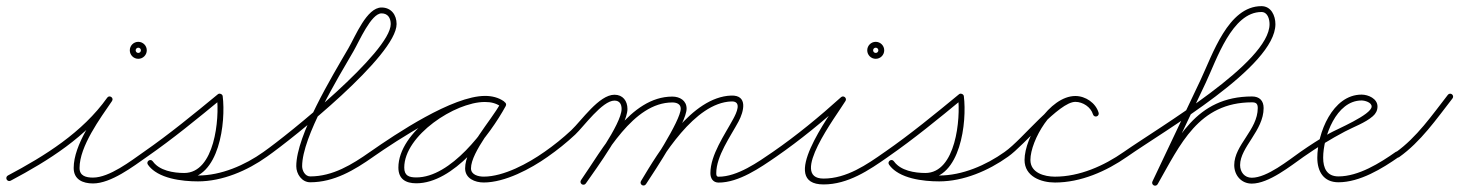

<svg xmlns="http://www.w3.org/2000/svg" viewBox="-30 -577 4727 622"><path d="M-8.4 4.5C-5.9 9.1 -0.2 10.9 4.5 8.4C127.3 -56.8 250.8 -134.2 332.7 -249.5C336.4 -254.6 334.3 -259.9 330.3 -262.7C326.4 -265.4 320.7 -265.5 317.2 -260.4C276.5 -200.9 208.7 -108.3 208.7 -32.8C208.7 4.6 238.2 17.3 271.3 17.3C329.6 17.3 401.1 -37.5 446.4 -69.2C450.7 -72.2 451.8 -78.2 448.8 -82.4C445.8 -86.7 439.8 -87.8 435.6 -84.8C435.6 -84.8 435.6 -84.8 435.6 -84.8C394.3 -55.9 324.5 -1.7 271.3 -1.7C249 -1.7 227.7 -6.8 227.7 -32.8C227.7 -103.4 294.9 -194.1 332.8 -249.6C336.4 -254.8 334.3 -260.1 330.4 -262.8C326.6 -265.5 320.9 -265.6 317.3 -260.5C237.1 -147.8 115.7 -72.2 -4.5 -8.4C-9.1 -5.9 -10.9 -0.2 -8.4 4.5ZM426.5 -414C426.5 -409.3 422.7 -405.5 418 -405.5C413.3 -405.5 409.5 -409.3 409.5 -414C409.5 -418.7 413.3 -422.5 418 -422.5C422.7 -422.5 426.5 -418.7 426.5 -414ZM390.5 -414C390.5 -398.8 402.8 -386.5 418 -386.5C433.2 -386.5 445.5 -398.8 445.5 -414C445.5 -429.2 433.2 -441.5 418 -441.5C402.8 -441.5 390.5 -429.2 390.5 -414Z M433.2 -71.6C436.2 -67.3 442.1 -66.2 446.4 -69.2C529.9 -127.1 609.7 -192.6 688 -257.1C690.6 -259.2 686.5 -262.4 681.9 -264.2C677.3 -266 672.2 -266.5 672.6 -263.3C681.5 -193 665.7 -16.6 566.8 -16.6C532.2 -16.6 486.1 -24.1 464.8 -54.5C461.1 -59.6 455.4 -59.5 451.5 -56.8C447.7 -54 445.6 -48.7 449.2 -43.5C481.2 2 560.6 10.6 611.5 10.6C690.2 10.6 771.1 -24 834.5 -69.3C838.8 -72.3 839.8 -78.3 836.7 -82.5C833.7 -86.8 827.7 -87.8 823.5 -84.7C763.3 -41.8 686.2 -8.4 611.5 -8.4C567.8 -8.4 492.4 -15.1 464.8 -54.5C461.1 -59.6 455.4 -59.5 451.5 -56.8C447.7 -54 445.6 -48.7 449.2 -43.5C474.5 -7.6 525.5 2.4 566.8 2.4C681 2.4 702 -182.3 691.4 -265.7C691 -268.9 688.4 -271.5 685.3 -272.7C682.2 -274 678.5 -273.9 676 -271.8C598 -207.6 518.6 -142.4 435.6 -84.8C431.3 -81.8 430.2 -75.9 433.2 -71.6Z M821.2 -71.6C824.2 -67.3 830.2 -66.2 834.4 -69.2C919.9 -129 1254.8 -397.2 1254.8 -499.1C1254.8 -528.9 1237.2 -552.7 1206 -552.7C1158.1 -552.7 1121.8 -460.3 1098.8 -420.8C1046.4 -330.6 929.8 -138.9 929.8 -38.6C929.8 -13.4 947.7 13.5 975 13.5C1052.3 13.5 1118.2 -26.1 1179.5 -69.2C1183.8 -72.3 1184.8 -78.2 1181.8 -82.5C1178.7 -86.8 1172.8 -87.8 1168.5 -84.8C1168.5 -84.8 1168.5 -84.8 1168.5 -84.8C1110.7 -44 1048 -5.5 975 -5.5C958.4 -5.5 948.8 -24.1 948.8 -38.6C948.8 -133.7 1065.1 -325.1 1115.2 -411.2C1133.6 -442.9 1172.3 -533.7 1206 -533.7C1226.7 -533.7 1235.8 -518.3 1235.8 -499.1C1235.8 -408.5 901.9 -139.6 823.6 -84.8C819.3 -81.8 818.2 -75.8 821.2 -71.6Z M1166.2 -71.6C1169.2 -67.3 1175.1 -66.2 1179.4 -69.2C1256 -122.6 1446.7 -247.3 1541.6 -247.3C1559 -247.3 1577.1 -243.5 1591.5 -233.3C1596.4 -229.8 1601.6 -232.2 1604.2 -236.3C1606.9 -240.5 1607 -246.2 1601.8 -249.2C1581.2 -261.1 1564.7 -265.6 1540.3 -265.6C1433.5 -265.6 1260.6 -149 1260.6 -34.2C1260.6 3.1 1284.3 16.8 1318.7 16.8C1438.7 16.8 1556.5 -138.8 1608.3 -233.4C1611.4 -239 1608.7 -244.1 1604.6 -246.3C1600.4 -248.6 1594.7 -248.1 1591.7 -242.6C1558.9 -182.7 1476.8 -97.6 1476.8 -31.6C1476.8 1.3 1508.8 14.2 1537 14.2C1606.2 14.2 1689.3 -30.2 1744.5 -69.2C1748.8 -72.3 1749.8 -78.2 1746.8 -82.5C1743.7 -86.8 1737.8 -87.8 1733.5 -84.8C1733.5 -84.8 1733.5 -84.8 1733.5 -84.8C1681.7 -48.2 1602 -4.8 1537 -4.8C1520.1 -4.8 1495.8 -10.4 1495.8 -31.6C1495.8 -84.5 1579.5 -180.8 1608.3 -233.4C1611.4 -239 1608.7 -244 1604.6 -246.3C1600.4 -248.6 1594.7 -248.1 1591.7 -242.6C1543.8 -155 1430.2 -2.2 1318.7 -2.2C1294.8 -2.2 1279.6 -7.8 1279.6 -34.2C1279.6 -138.1 1444.4 -246.6 1540.3 -246.6C1561.4 -246.6 1574.7 -242.9 1592.2 -232.8C1597.5 -229.8 1602.5 -232 1605 -235.9C1607.5 -239.7 1607.4 -245.2 1602.5 -248.7C1584.9 -261.3 1563 -266.3 1541.6 -266.3C1435.9 -266.3 1252.9 -143.6 1168.6 -84.8C1164.3 -81.8 1163.2 -75.9 1166.2 -71.6Z M1731.2 -71.6C1734.2 -67.3 1740.1 -66.2 1744.4 -69.2C1775.7 -91 1805.5 -114.9 1833.4 -141C1860.5 -166.3 1921 -251.1 1960.6 -251.1C1977.3 -251.1 1983.7 -239.4 1983.7 -224C1983.7 -175.4 1882.4 -36.8 1852.2 6.6C1849.2 10.9 1850.3 16.8 1854.6 19.8C1858.9 22.8 1864.8 21.7 1867.8 17.4C1901.4 -30.7 2002.7 -168.4 2002.7 -224C2002.7 -249.9 1987.9 -270.1 1960.6 -270.1C1910.6 -270.1 1854 -186.4 1820.4 -154.8C1793.2 -129.4 1764.1 -106.1 1733.6 -84.8C1729.3 -81.8 1728.2 -75.9 1731.2 -71.6ZM1854.6 19.8C1858.9 22.8 1864.8 21.7 1867.8 17.4C1932.6 -75.6 2020.8 -245.1 2148.1 -245.1C2161.2 -245.1 2175.3 -240.4 2175.3 -225.1C2175.3 -186.1 2073.8 -32.1 2047 8.8C2044.2 13.2 2045.4 19.1 2049.8 22C2054.2 24.8 2060.1 23.6 2063 19.2C2063 19.2 2063 19.2 2063 19.2C2092.8 -26.5 2194.3 -178.9 2194.3 -225.1C2194.3 -251.4 2172 -264.1 2148.1 -264.1C2011.2 -264.1 1921.4 -92.8 1852.2 6.6C1849.2 10.9 1850.3 16.8 1854.6 19.8ZM2049.8 22.7C2054.3 25.4 2060.1 23.9 2062.8 19.4C2116 -69.9 2220 -244.1 2339.3 -248.4C2375 -249.7 2355.2 -209.9 2345.8 -192.5C2317.9 -140.5 2271.4 -75.6 2271.4 -16.1C2271.4 0.6 2279.7 14.5 2298 14.5C2363.6 14.5 2432.7 -33.6 2484.4 -69.2C2488.7 -72.1 2489.8 -78.1 2486.8 -82.4C2483.9 -86.7 2477.9 -87.8 2473.6 -84.8C2425.7 -51.9 2359 -4.5 2298 -4.5C2290.9 -4.5 2290.4 -10 2290.4 -16.1C2290.4 -71.5 2336.4 -134.7 2362.6 -183.5C2379.6 -215.2 2393.9 -269.3 2338.7 -267.4C2210.4 -262.8 2104.1 -86.9 2046.5 9.7C2043.8 14.2 2045.3 20 2049.8 22.7Z M2484.4 -69.2C2484.4 -69.2 2484.4 -69.2 2484.4 -69.2C2561.8 -122.6 2637.5 -185 2707.4 -247.9C2711.4 -251.6 2709.2 -256.9 2705.3 -260.2C2701.4 -263.4 2695.8 -264.6 2692.9 -260C2657.2 -202 2489.3 20.5 2638 20.5C2717.1 20.5 2785.2 -25.4 2847.5 -69.2C2851.8 -72.3 2852.8 -78.2 2849.8 -82.5C2846.7 -86.8 2840.8 -87.8 2836.5 -84.8C2777.9 -43.5 2712.6 1.5 2638 1.5C2525.2 1.5 2678.6 -200.5 2709.1 -250C2711.9 -254.6 2710.3 -259.5 2707 -262.2C2703.7 -265 2698.7 -265.7 2694.6 -262.1C2625.4 -199.6 2550.4 -137.8 2473.6 -84.8C2469.3 -81.8 2468.2 -75.9 2471.2 -71.6C2474.2 -67.3 2480.1 -66.2 2484.4 -69.2ZM2815.5 -414C2815.5 -409.3 2811.7 -405.5 2807 -405.5C2802.3 -405.5 2798.5 -409.3 2798.5 -414C2798.5 -418.7 2802.3 -422.5 2807 -422.5C2811.7 -422.5 2815.5 -418.7 2815.5 -414ZM2779.5 -414C2779.5 -398.8 2791.8 -386.5 2807 -386.5C2822.2 -386.5 2834.5 -398.8 2834.5 -414C2834.5 -429.2 2822.2 -441.5 2807 -441.5C2791.8 -441.5 2779.5 -429.2 2779.5 -414Z M2834.2 -71.6C2837.2 -67.3 2843.1 -66.2 2847.4 -69.2C2930.9 -127.1 3010.7 -192.6 3089 -257.1C3091.6 -259.2 3087.5 -262.4 3082.9 -264.2C3078.3 -266 3073.2 -266.5 3073.6 -263.3C3082.5 -193 3066.7 -16.6 2967.8 -16.6C2933.2 -16.6 2887.1 -24.1 2865.8 -54.5C2862.1 -59.6 2856.4 -59.5 2852.5 -56.8C2848.7 -54 2846.6 -48.7 2850.2 -43.5C2882.2 2 2961.6 10.6 3012.5 10.6C3091.2 10.6 3172.1 -24 3235.5 -69.3C3239.8 -72.3 3240.8 -78.3 3237.7 -82.5C3234.7 -86.8 3228.7 -87.8 3224.5 -84.7C3164.3 -41.8 3087.2 -8.4 3012.5 -8.4C2968.8 -8.4 2893.4 -15.1 2865.8 -54.5C2862.1 -59.6 2856.4 -59.5 2852.5 -56.8C2848.7 -54 2846.6 -48.7 2850.2 -43.5C2875.5 -7.6 2926.5 2.4 2967.8 2.4C3082 2.4 3103 -182.3 3092.4 -265.7C3092 -268.9 3089.4 -271.5 3086.3 -272.7C3083.2 -274 3079.5 -273.9 3077 -271.8C2999 -207.6 2919.6 -142.4 2836.6 -84.8C2832.3 -81.8 2831.2 -75.9 2834.2 -71.6Z M3235.4 -69.2C3235.4 -69.2 3235.4 -69.2 3235.4 -69.2C3289.7 -107 3400.6 -247 3453.7 -247C3478.1 -247 3503.9 -230.1 3510.9 -206.3C3512.4 -201.3 3517.6 -198.4 3522.7 -199.9C3527.7 -201.4 3530.6 -206.6 3529.1 -211.7C3529.1 -211.7 3529.1 -211.7 3529.1 -211.7C3519.8 -243.5 3486.5 -266 3453.7 -266C3386.3 -266 3286.2 -127.8 3224.6 -84.8C3220.3 -81.8 3219.2 -75.9 3222.2 -71.6C3225.2 -67.3 3231.1 -66.2 3235.4 -69.2ZM3529.1 -211.7C3529.1 -211.7 3529.1 -211.7 3529.1 -211.7C3519.8 -243.6 3486.6 -266 3453.7 -266C3370.2 -266 3289.1 -133.1 3289.1 -58.7C3289.1 -5.5 3342.1 14.3 3387.6 14.3C3471.2 14.3 3553.9 -22 3621.4 -69.2C3625.7 -72.2 3626.8 -78.1 3623.8 -82.4C3620.8 -86.7 3614.9 -87.8 3610.6 -84.8C3546.3 -39.8 3467.3 -4.7 3387.6 -4.7C3353.5 -4.7 3308.1 -16.9 3308.1 -58.7C3308.1 -122.4 3381.5 -247 3453.7 -247C3478.1 -247 3503.9 -230.2 3510.9 -206.3C3512.4 -201.3 3517.6 -198.4 3522.7 -199.9C3527.7 -201.4 3530.6 -206.6 3529.1 -211.7Z M3621.4 -69.2C3621.4 -69.2 3621.4 -69.2 3621.4 -69.2C3744.7 -155.5 4101.8 -360.8 4101.8 -498.7C4101.8 -526.2 4088.1 -557.1 4056.5 -557.1C3948.6 -557.1 3898.2 -400.2 3858.9 -317.1C3858.9 -317.1 3858.9 -317.1 3858.9 -317.1C3858.9 -317.1 3858.9 -317.1 3858.9 -317.1C3807.1 -207.7 3755.3 -98.4 3703.4 10.9C3701.2 15.7 3703.2 21.3 3707.9 23.6C3712.7 25.8 3718.3 23.8 3720.6 19.1C3720.6 19.1 3720.6 19.1 3720.6 19.1C3772.4 -90.3 3824.3 -199.6 3876.1 -308.9C3876.1 -308.9 3876.1 -308.9 3876.1 -308.9C3876.1 -308.9 3876.1 -308.9 3876.1 -308.9C3911.4 -383.7 3961 -538.1 4056.5 -538.1C4076.7 -538.1 4082.8 -515 4082.8 -498.7C4082.8 -373.9 3727.2 -166.4 3610.6 -84.8C3606.3 -81.8 3605.2 -75.8 3608.2 -71.6C3611.2 -67.3 3617.2 -66.2 3621.4 -69.2ZM3707.3 23.3C3711.9 25.9 3717.7 24.3 3720.3 19.7C3793.4 -108.6 3852.6 -245.5 4026.1 -245.5C4039.7 -245.5 4044.6 -240.5 4044.6 -226.9C4044.6 -156.3 3968.4 -107.3 3968.4 -42.2C3968.4 -9.2 3991.2 17.8 4025.2 17.8C4080.3 17.8 4151.1 -39.5 4193.4 -69.2C4197.7 -72.2 4198.8 -78.2 4195.8 -82.4C4192.8 -86.7 4186.8 -87.8 4182.6 -84.8C4182.6 -84.8 4182.6 -84.8 4182.6 -84.8C4144.6 -58.2 4074.8 -1.2 4025.2 -1.2C4001.7 -1.2 3987.4 -19.6 3987.4 -42.2C3987.4 -100.2 4063.6 -153.8 4063.6 -226.9C4063.6 -251 4050.1 -264.5 4026.1 -264.5C3844 -264.5 3780.7 -124.8 3703.7 10.3C3701.1 14.9 3702.7 20.7 3707.3 23.3Z M4193.4 -69.2C4193.4 -69.2 4193.4 -69.2 4193.4 -69.2C4236.3 -99.1 4280.7 -126.6 4327 -151C4355.6 -166.1 4393.1 -179.2 4417.4 -200.5C4427 -208.8 4432.5 -219.1 4432.5 -232C4432.5 -257.4 4402.7 -270.5 4381 -270.5C4286.7 -270.5 4237.5 -145.1 4237.5 -66C4237.5 -21.9 4257.5 13.5 4306 13.5C4375.3 13.5 4448 -30.9 4502.5 -69.2C4506.8 -72.3 4507.8 -78.2 4504.8 -82.5C4501.7 -86.8 4495.8 -87.8 4491.5 -84.8C4491.5 -84.8 4491.5 -84.8 4491.5 -84.8C4440.6 -48.9 4371 -5.5 4306 -5.5C4268.4 -5.5 4256.5 -32.5 4256.5 -66C4256.5 -133.8 4298.6 -251.5 4381 -251.5C4391.3 -251.5 4413.5 -245.5 4413.5 -232C4413.5 -205.2 4298.5 -157.5 4276.9 -145C4244.6 -126.4 4213.2 -106.1 4182.6 -84.8C4178.3 -81.8 4177.2 -75.9 4180.2 -71.6C4183.2 -67.3 4189.1 -66.2 4193.4 -69.2Z M4489.3 -70.2C4492.3 -65.9 4498.2 -64.9 4502.5 -67.9C4572.8 -117.8 4623.1 -190.9 4675.5 -258.2C4678.7 -262.3 4678 -268.3 4673.8 -271.5C4669.7 -274.7 4663.7 -274 4660.5 -269.8C4609.3 -204.1 4560.1 -132.2 4491.5 -83.4C4487.2 -80.4 4486.2 -74.4 4489.3 -70.2Z"/></svg>

Font: FRB American Cursive Extralight
Style: Italic
Weight: 200
Italic angle: -25°
Version: Version 2.0;Modular Font Editor K font №1